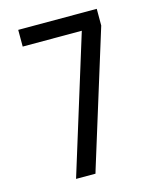

<svg xmlns="http://www.w3.org/2000/svg" viewBox="-111 -812 722 888"><g transform="rotate(-15 250.0 -367.5)"><path d="M142 0 345 -655H62V-735H438V-655L240 -17L235 0Z"/></g></svg>

Font: Iosevka Curly Medium
Style: Regular
Weight: 500
Monospace: yes
Designer: Belleve Invis
Foundry: Belleve Invis
Version: Version 22.1.2; ttfautohint (v1.8.4)